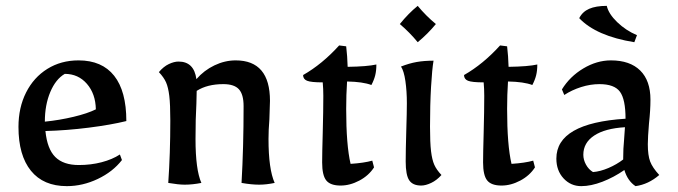

<svg xmlns="http://www.w3.org/2000/svg" viewBox="-20 -624 2312 655"><path d="M43 -191Q43 -257 69 -308.5Q95 -360 141.5 -389Q188 -418 248 -418Q328 -418 369.5 -365.5Q411 -313 411 -211Q358 -198 283 -188.5Q208 -179 135 -177Q141 -116 168.5 -88.5Q196 -61 249 -61Q290 -61 326.5 -70.5Q363 -80 389 -97L396 -78Q365 -38 313.5 -13.5Q262 11 208 11Q128 11 85.5 -41.5Q43 -94 43 -191ZM307 -251Q306 -304 276.5 -338Q247 -372 201 -372Q170 -354 151.5 -310Q133 -266 133 -209Q183 -214 231 -225.5Q279 -237 307 -251Z M554 0Q561 -100 561 -213Q561 -268 557.5 -297Q554 -326 546.5 -343Q539 -360 522 -378Q538 -397 556 -405.5Q574 -414 589 -414Q642 -414 650 -354Q676 -384 711.5 -401Q747 -418 784 -418Q901 -418 901 -280L899 -217Q896 -180 896 -150Q896 -47 917 0Q889 6 864 6Q838 6 804 0Q811 -121 811 -262Q811 -302 795 -319.5Q779 -337 742 -337Q687 -337 651 -314L650 -271Q647 -220 647 -150Q647 -45 667 0Q637 6 610 6Q589 6 554 0Z M1079 -70Q1079 -101 1081 -171Q1083 -247 1083 -297Q1083 -321 1081 -343Q1041 -343 1027.5 -348.5Q1014 -354 1014 -368Q1079 -405 1137 -469L1161 -466Q1165 -432 1166 -396Q1233 -397 1264 -404Q1264 -383 1260 -367Q1256 -351 1247 -334Q1218 -345 1164 -346Q1161 -301 1161 -252Q1161 -129 1176 -65Q1222 -68 1250 -76L1256 -53Q1238 -25 1206 -8Q1174 9 1142 9Q1107 9 1093 -8.5Q1079 -26 1079 -70Z M1364 -73Q1364 -110 1366 -178Q1368 -242 1368 -272Q1368 -313 1363 -347.5Q1358 -382 1348 -397Q1376 -408 1401.5 -412.5Q1427 -417 1459 -417Q1454 -388 1450.5 -327.5Q1447 -267 1447 -192Q1447 -137 1450.5 -108Q1454 -79 1461.5 -62Q1469 -45 1486 -27Q1470 -9 1451 0Q1432 9 1417 9Q1388 9 1376 -9Q1364 -27 1364 -73ZM1344 -542Q1374 -579 1405 -604Q1433 -570 1467 -542Q1439 -508 1405 -480Q1378 -513 1344 -542Z M1628 -70Q1628 -101 1630 -171Q1632 -247 1632 -297Q1632 -321 1630 -343Q1590 -343 1576.5 -348.5Q1563 -354 1563 -368Q1628 -405 1686 -469L1710 -466Q1714 -432 1715 -396Q1782 -397 1813 -404Q1813 -383 1809 -367Q1805 -351 1796 -334Q1767 -345 1713 -346Q1710 -301 1710 -252Q1710 -129 1725 -65Q1771 -68 1799 -76L1805 -53Q1787 -25 1755 -8Q1723 9 1691 9Q1656 9 1642 -8.5Q1628 -26 1628 -70Z M1878 -83Q1878 -204 2114 -219Q2114 -285 2095 -311Q2076 -337 2025 -337Q1994 -337 1962.5 -327Q1931 -317 1905 -300L1897 -319Q1924 -363 1970 -390.5Q2016 -418 2064 -418Q2129 -418 2164 -383.5Q2199 -349 2199 -284Q2199 -248 2194 -203Q2190 -155 2190 -132Q2190 -94 2198 -73Q2206 -52 2229 -27Q2192 5 2148 11Q2121 -7 2110 -44Q2074 -19 2035 -4Q1996 11 1963 11Q1927 11 1902.5 -15.5Q1878 -42 1878 -83ZM2106 -80V-85Q2106 -117 2109 -147L2112 -190Q2044 -186 2007 -161.5Q1970 -137 1970 -96Q1970 -79 1979 -62.5Q1988 -46 2003 -37Q2028 -39 2056 -51Q2084 -63 2106 -80ZM1956 -562Q1967 -584 1990 -594Q2013 -604 2050 -604Q2056 -577 2085.5 -548.5Q2115 -520 2153 -504L2144 -480Q2014 -501 1956 -562Z"/></svg>

Font: Mirza
Style: Regular
Weight: 400
Designer: Arabic design by Kourosh Beigpour, Latin design by Eduardo Tunni, engineering by Lasse Fister
Version: Version 1.0010g